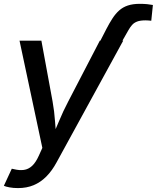

<svg xmlns="http://www.w3.org/2000/svg" viewBox="-32 -754 802 982"><path d="M481.4 -545.9 511.7 -605Q527.3 -635.3 543 -659.4Q558.6 -683.6 577.4 -700.4Q596.2 -717.3 621.8 -725.8Q647.5 -734.4 683.1 -734.4Q703.6 -734.4 720.7 -732.7Q737.8 -731 750 -728.5L741.7 -647.9Q733.9 -648.9 725.6 -649.4Q717.3 -649.9 712.4 -649.9Q685.1 -649.9 668.9 -643.6Q652.8 -637.2 643.1 -626Q633.3 -614.7 624.5 -599.1L594.2 -545.9ZM-12.2 196.3 28.3 108.9 39.6 111.3Q67.4 118.2 90.3 115Q113.3 111.8 132.1 94.5Q150.9 77.1 166.5 42.5L184.6 2.4L67.9 -545.9H179.7L236.8 -235.8Q246.1 -184.1 249.5 -132.8Q252.9 -81.5 258.8 -30.8H225.6Q248 -81.5 269.3 -133.1Q290.5 -184.6 317.4 -235.8L478.5 -545.9H598.1L257.8 75.7Q234.4 119.1 205.1 148.7Q175.8 178.2 140.1 193.1Q104.5 208 60.1 208Q36.1 208 16.6 204.3Q-2.9 200.7 -12.2 196.3Z"/></svg>

Font: Inter Medium
Style: Italic
Weight: 500
Italic angle: -9.3988°
Designer: Rasmus Andersson
Foundry: rsms
Version: Version 4.001;git-66647c0bb